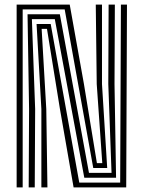

<svg xmlns="http://www.w3.org/2000/svg" viewBox="-20 -820 628 840"><path d="M52.8 0V-800H285L347.2 -452.5L404 -106.2H427.5L403.2 -452.2L399 -800H426.2V-452.2L449 -85H388L263 -778.8H79.2V0ZM105.5 0 107.2 -342.8 100.5 -757.5H241.8L369.2 -63.8H468L453.8 -452.2L455.2 -800H482.5L481 -452.2L487.8 -42.5H348.8L219.8 -736.2H119.5L133.8 -342.8L132 0ZM161 0V-342.8L140 -715H201.8L326.8 -21.2H505.8L509 -800H535.5L532.2 0H302L241.8 -345.8L185.5 -693.8H162.2L182.5 -342.8L187.5 0Z"/></svg>

Font: Big Shoulders Inline Text Thin ExtraBold
Style: Regular
Weight: 800
Version: Version 2.002